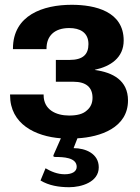

<svg xmlns="http://www.w3.org/2000/svg" viewBox="-20 -563 584 801"><path d="M392 135C392 78 337 55 287 55L303 14C398 9 514 -30 514 -144C514 -228 450 -261 376 -271V-272C441 -286 496 -322 496 -394C496 -515 378 -543 279 -543C160 -543 34 -500 34 -360V-358H174V-360C174 -414 208 -446 269 -446C313 -446 349 -428 349 -379C349 -336 326 -313 270 -313H213V-222H286C340 -222 366 -198 366 -155C366 -133 358 -115 342 -102C326 -87 301 -81 268 -81C214 -81 162 -105 162 -166V-169H22V-166C22 -45 128 6 234 14L204 82C200 90 204 92 213 92C241 92 300 93 300 133C300 152 282 164 250 164C219 164 192 152 170 139L149 190C184 211 225 218 269 218C319 218 392 197 392 135Z"/></svg>

Font: Cheyenne Sans
Style: Bold
Weight: 700
Designer: The Public Sans project authors (U.S. Web Design System), Libre Franklin designed by Pablo Impallari and Rodrigo Fuenzal
Foundry: The Cheyenne Sans Project Authors
Version: Version 2.007